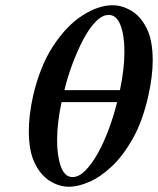

<svg xmlns="http://www.w3.org/2000/svg" viewBox="-20 -701 603 733"><path d="M106 -334Q133 -450 184 -527Q235 -604 295.5 -642.5Q356 -681 410 -681Q445 -681 480.5 -660.5Q516 -640 539.5 -594Q563 -548 563 -470Q563 -442 559 -408Q555 -374 546 -334Q524 -237 486.5 -171Q449 -105 405.5 -64.5Q362 -24 319.5 -6Q277 12 244 12Q206 12 170.5 -10Q135 -32 112.5 -78.5Q90 -125 90 -201Q90 -230 94 -263.5Q98 -297 106 -334ZM395 -644Q370 -644 344.5 -617.5Q319 -591 296.5 -547.5Q274 -504 255.5 -454Q237 -404 226 -357H438Q455 -439 455 -504Q455 -566 440 -605Q425 -644 395 -644ZM427 -311H215Q198 -232 198 -165Q198 -105 212.5 -65Q227 -25 257 -25Q281 -25 305.5 -49.5Q330 -74 353 -115Q376 -156 395 -207Q414 -258 427 -311Z"/></svg>

Font: Libertinus Serif Semibold Italic
Style: Regular
Weight: 600
Italic angle: -11.5°
Designer: Philipp H. Poll, Khaled Hosny
Foundry: Caleb Maclennan
Version: Version 7.051;RELEASE